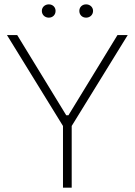

<svg xmlns="http://www.w3.org/2000/svg" viewBox="-20 -861 618 881"><path d="M204 -780C222 -780 235 -793 235 -811C235 -828 222 -841 204 -841C186 -841 172 -828 172 -811C172 -793 186 -780 204 -780ZM375 -780C393 -780 407 -793 407 -811C407 -828 393 -841 375 -841C357 -841 344 -828 344 -811C344 -793 357 -780 375 -780ZM269 0H309V-283L566 -700H519L294 -332H284L59 -700H12L269 -283Z"/></svg>

Font: Fixel Display ExtraLight
Style: Regular
Weight: 200
Designer: AlfaBravo + MacPaw
Foundry: Kyrylo Tkachov, Marchela Mozhyna, Serhii Makarenko, Maria Weinstein, Zakhar Kryvoshyya
Version: Version 1.211